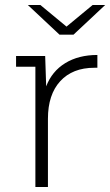

<svg xmlns="http://www.w3.org/2000/svg" viewBox="-20 -745 439 765"><path d="M273 -607H217L91 -725H141L245 -639L349 -725H399ZM164 -401Q187 -461 240 -493.5Q293 -526 368 -526V-475H356Q269 -475 220 -421.5Q171 -368 171 -272V0H121V-479H44V-522H160Z"/></svg>

Font: mBank Light
Style: Regular
Weight: 300
Designer: Julieta Ulanovsky
Foundry: Julieta Ulanovsky
Version: Version 7.200;PS 007.200;hotconv 1.0.88;makeotf.lib2.5.64775